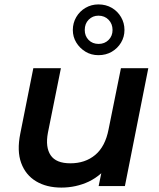

<svg xmlns="http://www.w3.org/2000/svg" viewBox="-20 -843 721 870"><path d="M258 7Q191 7 143.5 -21.5Q96 -50 76 -104.5Q56 -159 72 -238L131 -534H256L197 -241Q185 -176 209.5 -139.5Q234 -103 299 -103Q366 -103 411.5 -141Q457 -179 472 -257L528 -534H652L546 0H427L439 -58Q413 -35 382 -20Q324 7 258 7ZM426 -593Q393 -593 367 -609Q341 -625 325.5 -650.5Q310 -676 310 -707Q310 -739 325.5 -765.5Q341 -792 367.5 -807.5Q394 -823 426 -823Q460 -823 486.5 -807.5Q513 -792 528.5 -765.5Q544 -739 544 -707Q544 -676 528.5 -650Q513 -624 486.5 -608.5Q460 -593 426 -593ZM427 -644Q454 -644 472 -662Q490 -680 490 -707Q490 -735 472 -753.5Q454 -772 426 -772Q400 -772 382 -754Q364 -736 364 -707Q364 -680 381.5 -662Q399 -644 427 -644Z"/></svg>

Font: Montserrat Thin SemiBold
Style: Italic
Weight: 600
Italic angle: -11.3°
Version: Version 9.000